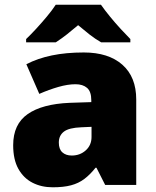

<svg xmlns="http://www.w3.org/2000/svg" viewBox="-20 -786 663 816"><path d="M336 -563Q441 -563 500 -511Q559 -459 559 -363V0H427L390 -73H386Q363 -44 338.5 -25.5Q314 -7 282 1.5Q250 10 204 10Q156 10 118 -9.5Q80 -29 58 -68.5Q36 -108 36 -169Q36 -258 97.5 -301Q159 -344 276 -349L368 -352V-360Q368 -397 350 -412.5Q332 -428 301 -428Q268 -428 228 -416.5Q188 -405 147 -387L92 -513Q140 -538 200.5 -550.5Q261 -563 336 -563ZM325 -245Q273 -243 251.5 -226.5Q230 -210 230 -180Q230 -152 245 -138.5Q260 -125 285 -125Q320 -125 344.5 -147Q369 -169 369 -204V-247ZM409 -766Q425 -743 447.5 -715.5Q470 -688 493.5 -662.5Q517 -637 534 -620V-606H410Q384 -621 361 -639Q338 -657 312 -679Q286 -657 264.5 -640Q243 -623 217 -606H91V-620Q110 -638 133.5 -663.5Q157 -689 179.5 -716Q202 -743 217 -766Z"/></svg>

Font: Noto Sans Armenian Black
Style: Regular
Weight: 900
Version: Version 2.007